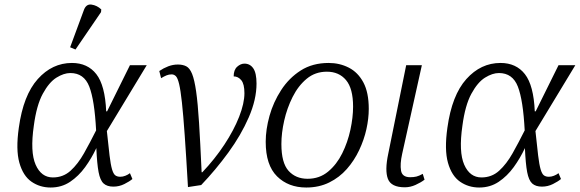

<svg xmlns="http://www.w3.org/2000/svg" viewBox="-20 -827 2588 857"><path d="M206 10Q158 10 120.5 -16Q83 -42 66.5 -100.5Q50 -159 64 -257Q84 -402 148.5 -474Q213 -546 301 -546Q371 -546 410 -496Q449 -446 454 -330H458L560 -536H635L457 -242Q464 -174 469 -133Q474 -92 480 -71.5Q486 -51 494.5 -44.5Q503 -38 517 -38Q528 -38 539.5 -42.5Q551 -47 560 -54L571 -28Q558 -17 535 -5.5Q512 6 486 6Q458 6 442.5 -8Q427 -22 420 -59Q413 -96 410 -166Q389 -121 360 -81Q331 -41 293 -15.5Q255 10 206 10ZM216 -35Q262 -35 295 -65Q328 -95 355 -143Q382 -191 409 -245Q402 -380 378.5 -440.5Q355 -501 294 -501Q265 -501 232 -480.5Q199 -460 171 -408.5Q143 -357 131 -266Q114 -149 139 -92Q164 -35 216 -35ZM317 -606 293 -616 354 -781Q364 -810 388.5 -806.5Q413 -803 432 -785L431 -773Z M691 -510Q710 -523 731 -531Q752 -539 774 -539Q796 -539 811.5 -531Q827 -523 837.5 -497Q848 -471 855.5 -418.5Q863 -366 868.5 -278.5Q874 -191 880 -58H883Q939 -117 981.5 -181.5Q1024 -246 1047.5 -306Q1071 -366 1071 -411Q1071 -452 1057 -469Q1043 -486 1023 -486Q1023 -515 1038.5 -529Q1054 -543 1071 -543Q1096 -543 1110.5 -522Q1125 -501 1125 -454Q1125 -383 1090.5 -303.5Q1056 -224 999.5 -146.5Q943 -69 878 -1L819 8Q811 -131 804.5 -223Q798 -315 792 -370Q786 -425 779.5 -452Q773 -479 765 -487Q757 -495 746 -495Q734 -495 723 -490.5Q712 -486 699 -478Z M1347 10Q1267 10 1216.5 -40Q1166 -90 1166 -194Q1166 -249 1183 -310Q1200 -371 1235 -425Q1270 -479 1322.5 -512.5Q1375 -546 1447 -546Q1496 -546 1537 -525Q1578 -504 1602 -459Q1626 -414 1626 -341Q1626 -298 1615.5 -250.5Q1605 -203 1583 -156.5Q1561 -110 1528 -72.5Q1495 -35 1449.5 -12.5Q1404 10 1347 10ZM1353 -29Q1406 -29 1444.5 -61Q1483 -93 1507.5 -142.5Q1532 -192 1544 -247.5Q1556 -303 1556 -351Q1556 -432 1524.5 -469.5Q1493 -507 1439 -507Q1387 -507 1349 -475.5Q1311 -444 1286 -394Q1261 -344 1248.5 -288.5Q1236 -233 1236 -184Q1236 -100 1268 -64.5Q1300 -29 1353 -29Z M1787 9Q1726 9 1711.5 -28.5Q1697 -66 1713 -141L1793 -536H1863L1775 -140Q1765 -95 1770 -65.5Q1775 -36 1811 -36Q1827 -36 1839 -39Q1851 -42 1867 -51L1875 -25Q1858 -12 1834.5 -1.5Q1811 9 1787 9Z M2119 10Q2071 10 2033.5 -16Q1996 -42 1979.5 -100.5Q1963 -159 1977 -257Q1997 -402 2061.5 -474Q2126 -546 2214 -546Q2284 -546 2323 -496Q2362 -446 2367 -330H2371L2473 -536H2548L2370 -242Q2377 -174 2382 -133Q2387 -92 2393 -71.5Q2399 -51 2407.5 -44.5Q2416 -38 2430 -38Q2441 -38 2452.5 -42.5Q2464 -47 2473 -54L2484 -28Q2471 -17 2448 -5.5Q2425 6 2399 6Q2371 6 2355.5 -8Q2340 -22 2333 -59Q2326 -96 2323 -166Q2302 -121 2273 -81Q2244 -41 2206 -15.5Q2168 10 2119 10ZM2129 -35Q2175 -35 2208 -65Q2241 -95 2268 -143Q2295 -191 2322 -245Q2315 -380 2291.5 -440.5Q2268 -501 2207 -501Q2178 -501 2145 -480.5Q2112 -460 2084 -408.5Q2056 -357 2044 -266Q2027 -149 2052 -92Q2077 -35 2129 -35Z"/></svg>

Font: Noto Serif Light
Style: Italic
Weight: 300
Italic angle: -12°
Designer: Monotype Design Team
Foundry: Monotype Imaging Inc.
Version: Version 2.013